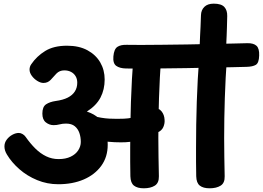

<svg xmlns="http://www.w3.org/2000/svg" viewBox="-20 -1009 1432 1046"><path d="M297.4 -5.3Q236.9 -5.3 182.4 -27.8Q128 -50.2 85.7 -87.2Q43.4 -124.2 17.7 -167.2Q10.6 -178.9 7.4 -189.7Q4.2 -200.4 4.2 -211.3Q4.2 -231.9 16.7 -248.4Q29.1 -264.9 47.3 -274.8Q65.4 -284.7 82.4 -284.7Q92.6 -284.7 102.8 -278.7Q113.1 -272.8 119.4 -263.7Q145 -227.2 172.4 -200Q199.9 -172.8 231.3 -157.6Q262.8 -142.3 299.2 -142.3Q337.7 -142.3 364.8 -155.3Q391.9 -168.2 406.1 -190Q420.2 -211.8 420.2 -235.8Q420.2 -262.2 412.4 -284.7Q404.7 -307.1 387.4 -321.4Q370.1 -335.7 339.9 -335.7Q320.1 -335.7 304.7 -331.4Q289.3 -327.2 272.1 -327.2Q249.1 -327.2 229.9 -342.2Q210.8 -357.1 210.8 -390.1Q210.8 -427.4 231.1 -440.8Q251.4 -454.2 283.3 -458.8Q323.4 -464.2 349.2 -477.3Q374.9 -490.4 387.9 -511Q400.9 -531.6 400.9 -558.2Q400.9 -579 391.8 -594Q382.8 -609 366.9 -617.3Q351.1 -625.6 330.4 -625.6Q304.3 -625.6 287.4 -608.2Q270.6 -590.9 256 -573.8Q240 -557.1 216.7 -557.1Q201.4 -557.1 183.7 -567.9Q165.9 -578.7 153.4 -595.7Q141 -612.7 141 -629.7Q141 -645.9 150.1 -658.8Q179.7 -702.6 226.3 -731.3Q272.9 -760 345.2 -760Q410.7 -760 456.4 -735.2Q502.2 -710.4 526.2 -668.9Q550.2 -627.4 550.2 -575.8Q550.2 -521.3 527.6 -477.7Q504.9 -434.1 453.3 -401.2Q494.3 -387.7 519.4 -363.6Q544.4 -339.4 555.6 -304.2Q566.8 -268.9 566.8 -220Q566.8 -153.9 531.7 -105.6Q496.6 -57.3 436.2 -31.3Q375.8 -5.3 297.4 -5.3ZM661.4 -233.9Q636.4 -233.1 604.1 -234.3Q571.8 -235.6 540.4 -240.8Q509.1 -246 485.1 -256Q464.8 -264.9 450.9 -279.8Q437.1 -294.8 435.6 -312.8Q434.6 -339.9 448.6 -361.8Q462.6 -383.8 481.6 -378.8Q532.7 -364.8 575.5 -362.7Q618.3 -360.7 655.3 -362.4Q702.6 -364.2 743.6 -381.5Q784.7 -398.8 821.9 -413.8Q843.7 -422.7 859.6 -403.1Q875.6 -383.6 876.6 -356.2Q878.3 -336.2 869.7 -316.6Q861.1 -296.9 838 -287.2Q798 -268.7 754.7 -252.6Q711.4 -236.4 661.4 -233.9ZM763.2 16.8Q728.4 16.8 709.9 2.3Q691.3 -12.1 690.3 -48.7Q689.3 -88.2 689.3 -127.4Q689.3 -166.6 689.3 -205.3Q689.3 -329.9 693.3 -453.6Q697.3 -577.2 707.1 -702.6Q709.1 -730.4 730.6 -744.5Q752.1 -758.6 785.1 -758.6Q826.6 -758.6 843.2 -743.6Q859.8 -728.7 857.8 -697.2Q849.8 -584.9 846.2 -474.8Q842.6 -364.8 842.6 -256.8Q842.6 -205 843.6 -152.7Q844.6 -100.4 845.6 -48.7Q846.3 -12.1 823.4 2.3Q800.6 16.8 763.2 16.8ZM1121.9 16.8Q1087.1 16.8 1068.6 2.3Q1050 -12.1 1049 -48.7Q1048 -88.2 1048 -127.4Q1048 -166.6 1048 -205.3Q1048 -329.9 1052 -453.6Q1056 -577.2 1065.8 -702.6Q1067.8 -730.4 1089.3 -744.5Q1110.8 -758.6 1143.8 -758.6Q1185.2 -758.6 1201.8 -743.6Q1218.4 -728.7 1216.4 -697.2Q1208.4 -584.9 1204.8 -474.8Q1201.2 -364.8 1201.2 -256.8Q1201.2 -205 1202.1 -152.7Q1203 -100.4 1204 -48.7Q1205 -12.1 1182.1 2.3Q1159.2 16.8 1121.9 16.8ZM666.2 -635.9Q632.4 -636.7 613.4 -650.1Q594.3 -663.6 597.7 -702.1Q601.2 -741.4 619.4 -753.6Q637.6 -765.8 670.6 -764.8Q697 -763.8 748.1 -764.2Q799.1 -764.6 864.3 -765.1Q929.4 -765.6 999.1 -766.8Q1068.8 -768.1 1133.9 -769.5Q1199.1 -770.9 1250.1 -771.8Q1301 -772.7 1327.4 -773.7Q1361.2 -774.4 1377.3 -759.7Q1393.4 -745 1391.9 -706.4Q1390.9 -666.3 1373.9 -655.9Q1356.9 -645.6 1323.1 -644.8Q1296.7 -643.8 1245.7 -642.9Q1194.8 -642 1129.6 -640.6Q1064.4 -639.2 994.8 -637.9Q925.1 -636.7 859.9 -636.2Q794.8 -635.7 743.7 -635.3Q692.7 -634.9 666.2 -635.9ZM1141.6 -647Q1100.9 -647 1084 -664.5Q1067.1 -682 1067.1 -709.7Q1067.3 -744.8 1068.2 -769.3Q1069.1 -793.8 1070.1 -815.3Q1071.1 -836.8 1072.5 -862.6Q1073.9 -888.4 1074.9 -926.4Q1075.7 -954.3 1093.4 -971.7Q1111.2 -989.1 1144.2 -989.1Q1185.7 -989.1 1202.2 -970.9Q1218.7 -952.8 1217.9 -921.3Q1216.9 -883.3 1216.3 -858.3Q1215.7 -833.2 1214.7 -813Q1213.7 -792.8 1212.7 -769.2Q1211.7 -745.6 1210.9 -709.7Q1210.1 -682 1192.7 -664.5Q1175.3 -647 1141.6 -647Z"/></svg>

Font: Playpen Sans Deva
Style: Regular
Weight: 400
Designer: Pooja Saxena, Gunjan Panchal, Laura Meseguer, Veronika Burian, José Scaglione
Foundry: TypeTogether
Version: Version 2.000